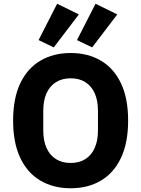

<svg xmlns="http://www.w3.org/2000/svg" viewBox="-20 -993 754 1025"><path d="M357 12Q265 12 195.5 -29Q126 -70 88 -150.5Q50 -231 50 -349Q50 -468 88 -548Q126 -628 195.5 -669Q265 -710 357 -710Q450 -710 519 -669Q588 -628 626 -548Q664 -468 664 -349Q664 -231 626 -150.5Q588 -70 519 -29Q450 12 357 12ZM357 -123Q403 -123 435.5 -143.5Q468 -164 485.5 -203Q503 -242 503 -297V-401Q503 -457 485.5 -495.5Q468 -534 435.5 -554.5Q403 -575 357 -575Q312 -575 279 -554.5Q246 -534 228.5 -495.5Q211 -457 211 -401V-297Q211 -242 228.5 -203Q246 -164 279 -143.5Q312 -123 357 -123ZM401 -916 267 -740 186 -779 285 -973ZM606 -916 472 -740 391 -779 490 -973Z"/></svg>

Font: IBM Plex Sans
Style: Regular
Weight: 400
Designer: Mike Abbink, Paul van der Laan, Pieter van Rosmalen
Foundry: Bold Monday
Version: Version 3.201